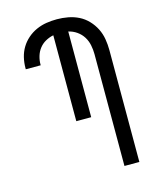

<svg xmlns="http://www.w3.org/2000/svg" viewBox="-112 -820 724 896"><g transform="rotate(-15 250.0 -371.5)"><path d="M449 0H377V-540Q377 -562 372.5 -584Q368 -606 356.5 -624.5Q345 -643 326.5 -656Q308 -669 286 -674V-260H214V-675Q194 -671 176 -661Q158 -651 145.5 -635Q133 -619 127 -599Q121 -579 121 -559V-555H49V-561Q49 -587 55 -612Q61 -637 74 -658.5Q87 -680 106.5 -697Q126 -714 149.5 -724.5Q173 -735 198 -739Q223 -743 249 -743Q276 -743 303 -738Q330 -733 354 -721Q378 -709 397 -689Q416 -669 428 -645Q440 -621 444.5 -594Q449 -567 449 -540Z"/></g></svg>

Font: Iosevka srxl
Style: Regular
Weight: 400
Monospace: yes
Designer: Belleve Invis
Foundry: Belleve Invis
Version: Version 33.0.1; ttfautohint (v1.8.3)